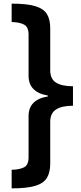

<svg xmlns="http://www.w3.org/2000/svg" viewBox="-20 -819 446 1055"><path d="M44 -799Q129 -799 174.5 -785Q220 -771 238 -741.5Q256 -712 256 -664V-432Q256 -385 288 -365Q320 -345 381 -345V-238Q320 -238 288 -217.5Q256 -197 256 -150V80Q256 128 238 158Q220 188 174.5 202Q129 216 44 216V114Q87 113 112 100.5Q137 88 137 45V-181Q137 -272 243 -289V-294Q137 -312 137 -403V-629Q137 -671 112 -684Q87 -697 44 -698Z"/></svg>

Font: Noto Sans Sinhala UI Condensed
Style: Bold
Weight: 700
Width: 3
Designer: Jelle Bosma - Monotype Design Team
Foundry: Monotype Imaging Inc.
Version: Version 2.006; ttfautohint (v1.8.4.7-5d5b)